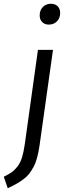

<svg xmlns="http://www.w3.org/2000/svg" viewBox="-88 -791 340 1021"><path d="M171.9 -660.2Q149.9 -660.2 136.5 -673.6Q123 -687 123 -709Q123 -736.8 140.1 -753.9Q157.2 -771 182.1 -771Q205.1 -771 218.5 -757.8Q231.9 -744.6 231.9 -722.2Q231.9 -694.3 214.6 -677.2Q197.3 -660.2 171.9 -660.2ZM-46.9 210 -67.9 148.9Q-42 136.2 -26.4 125.2Q-10.7 114.3 4.4 95.2Q19.5 76.2 28.6 47.4Q37.6 18.6 43.9 -24.9L113.8 -525.9H193.8L122.1 -16.1Q116.7 20 109.1 48.1Q101.6 76.2 89.8 97.7Q78.1 119.1 65.9 134.5Q53.7 149.9 34.4 163.8Q15.1 177.7 -2.4 187.5Q-20 197.3 -46.9 210Z"/></svg>

Font: Fira Sans Compressed Book
Style: Italic
Weight: 350
Width: 3
Italic angle: -8°
Designer: Carrois Corporate & Edenspiekermann AG
Foundry: Carrois Corporate GbR & Edenspiekermann AG
Version: Version 4.203;PS 004.203;hotconv 1.0.88;makeotf.lib2.5.64775